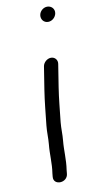

<svg xmlns="http://www.w3.org/2000/svg" viewBox="-86 -735 379 810"><g transform="rotate(-10 103.5 -329.5)"><path d="M121.4 -454 105.9 -356C98.4 -308.8 93.4 -253.1 88.2 -206.4C85.2 -179 87.2 -151.8 84.7 -127.3C80.2 -83.6 84.7 -45.3 78 -3C77.9 -2.8 77.9 -2.4 77.9 -2.1L76.6 11.9C73.3 50.6 136 48.3 138.2 7.4L139.4 -5.4C146.5 -51.3 142.1 -89.5 146.3 -131.7C148.9 -157.1 147.1 -184.8 149.7 -209.6C154.8 -255.5 159.7 -310.5 166.9 -356L182.4 -454C185 -470.5 173.2 -484.5 156.7 -484.5C140.3 -484.5 124 -470.5 121.4 -454ZM143.5 -669.5C140.7 -651.8 152.7 -635.5 171.7 -635.5C189.3 -635.5 204.4 -650 207.1 -666.5C210.1 -685.7 195.6 -699.5 178.3 -699.5C161.6 -699.5 146.2 -686.2 143.5 -669.5Z"/></g></svg>

Font: CiSf OpenHand
Style: BdObl
Weight: 400
Foundry: Cannot Into Space Fonts
Version: Version 0.7892